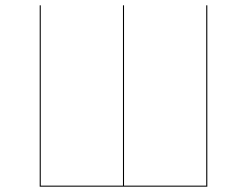

<svg xmlns="http://www.w3.org/2000/svg" viewBox="-20 -702 929 722"><path d="M759.6 -682H755.5V-3.9H446.4V-682H442.4V-3.9H133.3V-682H129.3V0H759.6Z"/></svg>

Font: Fira Sans Four
Style: Regular
Weight: 100
Designer: Carrois Corporate & Edenspiekermann AG
Foundry: Carrois Corporate GbR & Edenspiekermann AG
Version: Version 4.203;PS 004.203;hotconv 1.0.88;makeotf.lib2.5.64775